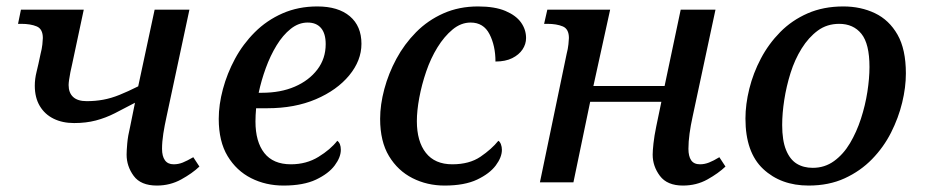

<svg xmlns="http://www.w3.org/2000/svg" viewBox="-20 -566 2874 596"><path d="M467 10Q417 10 395 -20Q373 -50 373 -86Q373 -98 375 -121Q377 -144 384 -173L399 -247Q365 -229 336.5 -214.5Q308 -200 277.5 -192Q247 -184 210 -184Q174 -184 146.5 -197.5Q119 -211 103.5 -237Q88 -263 88 -300Q88 -321 93.5 -343Q99 -365 106 -399Q110 -414 111.5 -428Q113 -442 113 -448Q113 -476 94 -484Q75 -492 46 -492H36L45 -536H240L204 -367Q201 -355 198.5 -342Q196 -329 194.5 -318.5Q193 -308 193 -302Q193 -278 207 -265Q221 -252 249 -252Q276 -252 300.5 -256.5Q325 -261 351 -271.5Q377 -282 409 -298L460 -536H568L497 -204Q491 -177 487 -151.5Q483 -126 483 -104Q483 -81 492 -68.5Q501 -56 519 -56Q534 -56 547.5 -61.5Q561 -67 580 -78L599 -49Q577 -28 542.5 -9Q508 10 467 10Z M860 10Q805 10 759.5 -13Q714 -36 686.5 -81.5Q659 -127 659 -197Q659 -241 672 -289.5Q685 -338 709.5 -383.5Q734 -429 771 -466Q808 -503 857 -524.5Q906 -546 965 -546Q1030 -546 1066 -515.5Q1102 -485 1102 -430Q1102 -378 1064 -332Q1026 -286 960.5 -258Q895 -230 810 -230H775Q774 -219 773.5 -208.5Q773 -198 773 -189Q773 -126 800.5 -91Q828 -56 883 -56Q931 -56 968.5 -79Q1006 -102 1027 -129Q1038 -121 1038 -101Q1038 -78 1019 -52.5Q1000 -27 961 -8.5Q922 10 860 10ZM793 -278Q851 -278 895 -297Q939 -316 965 -350Q991 -384 991 -429Q991 -462 976.5 -479Q962 -496 935 -496Q907 -496 882.5 -476.5Q858 -457 838.5 -425Q819 -393 805 -354.5Q791 -316 783 -278Z M1360 10Q1306 10 1260.5 -13Q1215 -36 1187.5 -81.5Q1160 -127 1160 -197Q1160 -241 1173 -289.5Q1186 -338 1210.5 -383.5Q1235 -429 1271.5 -466Q1308 -503 1356.5 -524.5Q1405 -546 1464 -546Q1516 -546 1549 -532Q1582 -518 1597.5 -496Q1613 -474 1613 -448Q1613 -429 1602 -412.5Q1591 -396 1570 -385.5Q1549 -375 1518 -375Q1518 -424 1499.5 -460Q1481 -496 1441 -496Q1411 -496 1385 -474.5Q1359 -453 1338 -419Q1317 -385 1303 -344Q1289 -303 1281.5 -262.5Q1274 -222 1274 -190Q1274 -127 1302 -91.5Q1330 -56 1384 -56Q1437 -56 1471.5 -79.5Q1506 -103 1527 -129Q1532 -126 1535 -118Q1538 -110 1538 -101Q1538 -78 1519 -52.5Q1500 -27 1461 -8.5Q1422 10 1360 10Z M2100 10Q2051 10 2028.5 -20Q2006 -50 2006 -86Q2006 -98 2008.5 -121Q2011 -144 2017 -173L2033 -250H1812L1760 0H1656L1739 -399Q1743 -414 1744.5 -428.5Q1746 -443 1746 -448Q1746 -476 1727 -484Q1708 -492 1679 -492H1669L1679 -536H1874L1822 -299H2043L2093 -536H2201L2130 -204Q2124 -177 2120.5 -151.5Q2117 -126 2117 -104Q2117 -81 2125.5 -68.5Q2134 -56 2153 -56Q2167 -56 2181 -61.5Q2195 -67 2213 -78L2232 -49Q2210 -28 2176 -9Q2142 10 2100 10Z M2490 10Q2404 10 2349 -41.5Q2294 -93 2294 -198Q2294 -242 2306 -290.5Q2318 -339 2342 -384.5Q2366 -430 2402 -466.5Q2438 -503 2487 -524.5Q2536 -546 2598 -546Q2652 -546 2696 -525Q2740 -504 2766 -458.5Q2792 -413 2792 -338Q2792 -295 2780.5 -247.5Q2769 -200 2746 -154.5Q2723 -109 2687 -72Q2651 -35 2602 -12.5Q2553 10 2490 10ZM2503 -45Q2540 -45 2569 -66Q2598 -87 2618.5 -121.5Q2639 -156 2652.5 -197.5Q2666 -239 2672.5 -281Q2679 -323 2679 -358Q2679 -430 2654 -461Q2629 -492 2585 -492Q2547 -492 2518.5 -471Q2490 -450 2468.5 -415.5Q2447 -381 2434 -339.5Q2421 -298 2414.5 -256Q2408 -214 2408 -178Q2408 -130 2420 -100.5Q2432 -71 2453 -58Q2474 -45 2503 -45Z"/></svg>

Font: ET Text
Style: Italic
Weight: 470
Italic angle: -12°
Designer: Monotype Design Team
Foundry: Monotype Imaging Inc.
Version: Version 2.009